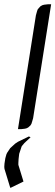

<svg xmlns="http://www.w3.org/2000/svg" viewBox="-20 -604 259 898"><path d="M0 176.8 1 161.1 4.9 136.2 9.8 118.2 13.2 110.8 19 102.1 27.8 88.9 50.8 67.9 64 59.1 115.2 34.2 123 38.1 94.2 64.9 84 77.1 81.1 81.1 75.2 99.1 69.8 115.2 66.9 140.1 65.9 158.2V167L89.8 245.1L30.8 273.9H27.8L1 186ZM64 0 147.9 -532.2 152.8 -549.8 155.8 -559.1 161.1 -565.9 169.9 -575.2 179.2 -580.1 187 -582 204.1 -584H219.2L134.8 -50.8L129.9 -34.2L127 -24.9L122.1 -17.1L111.8 -7.8L104 -3.9L96.2 -2L79.1 0Z"/></svg>

Font: Petahja
Style: Italic
Weight: 400
Designer: T. Christopher White
Version: Version 1.1